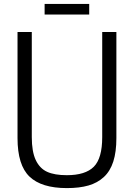

<svg xmlns="http://www.w3.org/2000/svg" viewBox="-20 -942 679 973"><path d="M318.8 11.2Q190.4 11.2 129.6 -46.9Q68.8 -105 68.8 -242.2V-779.8H141.1V-247.1Q141.1 -173.8 161.1 -131.1Q181.2 -88.4 218.8 -71.3Q256.3 -54.2 318.8 -54.2Q412.6 -54.2 455.3 -96.9Q498 -139.6 498 -247.1V-779.8H569.8V-242.2Q569.8 -172.4 554.2 -123.5Q538.6 -74.7 506.3 -44.9Q474.1 -15.1 428.5 -2Q382.8 11.2 318.8 11.2ZM206.1 -868.2V-921.9H432.1V-868.2Z"/></svg>

Font: Cooper Hewitt
Style: Book
Weight: 705
Designer: Village Type and Design LLC
Foundry: Cooper Hewitt Smithsonian Design Museum
Version: 1.000